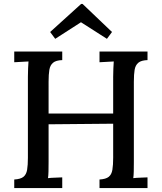

<svg xmlns="http://www.w3.org/2000/svg" viewBox="-20 -964 829 984"><path d="M53 0V-44Q86 -46 100.5 -58Q115 -70 119 -94Q123 -118 123 -155V-571Q123 -593 124 -613.5Q125 -634 126 -649Q109 -648 89 -647Q69 -646 53 -645V-700H299V-656Q267 -655 252 -642.5Q237 -630 233 -606.5Q229 -583 229 -545V-382H560V-571Q560 -593 561 -613.5Q562 -634 563 -649Q546 -648 526 -647Q506 -646 490 -645V-700H736V-656Q704 -655 689 -642.5Q674 -630 670 -606.5Q666 -583 666 -545V-134Q666 -107 665.5 -85.5Q665 -64 663 -51Q680 -53 700 -53.5Q720 -54 736 -55V0H490V-44Q523 -46 537.5 -58Q552 -70 556 -94Q560 -118 560 -155V-330L229 -327V-134Q229 -107 228.5 -85.5Q228 -64 226 -51Q243 -53 263.5 -53.5Q284 -54 299 -55V0ZM528 -765 395 -850 263 -765 237 -800 396 -944H403L554 -800Z"/></svg>

Font: Lora Medium
Style: Regular
Weight: 500
Designer: Olga Karpushina, Alexei Vanyashin (Cyrillic)
Foundry: Cyreal
Version: Version 3.004